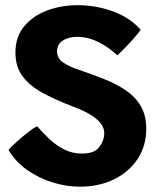

<svg xmlns="http://www.w3.org/2000/svg" viewBox="-20 -694 616 722"><path d="M280 8Q230 8 178.5 -7.8Q127 -23.5 83 -54.2Q39 -85 12 -130Q15 -135 28 -147.2Q41 -159.5 58 -174.2Q75 -189 91.8 -201.5Q108.5 -214 119.5 -219.5Q141 -194.5 166.2 -170.8Q191.5 -147 221.8 -131.8Q252 -116.5 288.5 -116.5Q334.5 -116.5 353.2 -141Q372 -165.5 372 -193.5Q372 -250.5 252.5 -294Q192.5 -317 143.8 -342.8Q95 -368.5 66.5 -405Q38 -441.5 38 -496.5Q38 -555 70.5 -594.5Q103 -634 156.2 -654.2Q209.5 -674.5 271.5 -674.5Q340.5 -674.5 404.2 -651.5Q468 -628.5 509 -582Q501.5 -571 485.5 -552.5Q469.5 -534 451.5 -515.5Q433.5 -497 421 -486Q391 -515 351.2 -535.2Q311.5 -555.5 270.5 -555.5Q238 -555.5 216.2 -541.5Q194.5 -527.5 194.5 -500.5Q194.5 -475.5 216.5 -459.8Q238.5 -444 274 -432.5Q325 -415 371.2 -396.8Q417.5 -378.5 453.2 -354.2Q489 -330 509.5 -295Q530 -260 530 -209.5Q530 -146 498 -97Q466 -48 409.5 -20Q353 8 280 8Z"/></svg>

Font: Grandstander
Style: Bold
Weight: 700
Designer: Tyler Finck
Foundry: Etcetera Type Co
Version: Version 1.200; ttfautohint (v1.8.3)